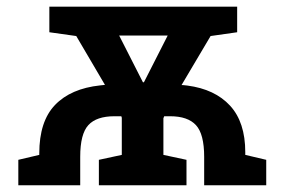

<svg xmlns="http://www.w3.org/2000/svg" viewBox="-20 -548 838 568"><path d="M34.2 0V-75.2L96.2 -89.8V-94.2Q96.2 -189 142.8 -237.5Q189.5 -286.1 276.4 -295.4Q285.6 -296.4 290.5 -296.9L205.6 -441.4L126 -452.6V-528.3H681.6V-452.6L603 -441.4L517.1 -296.4Q519.5 -296.4 523.4 -296.1Q527.3 -295.9 534.2 -294.9Q615.7 -284.2 660.6 -235.4Q705.6 -186.5 705.6 -97.7V-89.8L767.6 -75.2V0H584V-84Q584 -151.4 559.8 -177.7Q535.6 -204.1 483.4 -204.1H465.8L463.4 -198.2V-89.8L531.7 -75.2V0H272.5V-75.2L340.3 -89.8V-199.7L338.9 -204.1H318.4Q265.6 -204.1 241.5 -178Q217.3 -151.9 217.3 -84V0ZM402.8 -304.7H405.8L476.1 -442.9H332.5Z"/></svg>

Font: Roboto Slab Medium
Style: Regular
Weight: 500
Designer: Google
Version: Version 2.001; ttfautohint (v1.8.3)